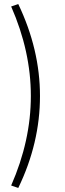

<svg xmlns="http://www.w3.org/2000/svg" viewBox="-20 -736 321 946"><path d="M70 190 35 178Q132 -43 132 -263Q132 -483 35 -704L70 -716Q177 -492 177 -263Q177 -31 70 190Z"/></svg>

Font: Nunito Sans ExtraLight
Style: Regular
Weight: 200
Designer: Vernon Adams
Foundry: Vernon Adams
Version: Version 3.006; ttfautohint (v1.8.3)